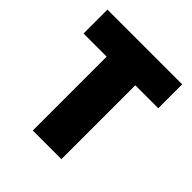

<svg xmlns="http://www.w3.org/2000/svg" viewBox="-157 -660 768 768"><g transform="rotate(45 226.5 -276.5)"><path d="M438 -418H308.1V0H146V-418H15.1V-553.2H438Z"/></g></svg>

Font: Open Sans Condensed ExtraBold
Style: Regular
Weight: 800
Width: 3
Designer: Monotype Design Team
Foundry: Monotype Imaging Inc.
Version: Version 3.000; ttfautohint (v1.8.4)